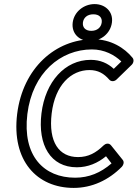

<svg xmlns="http://www.w3.org/2000/svg" viewBox="-20 -883 674 940"><path d="M114 -325C139 -527 277 -641 430 -641C491 -641 541 -614 574 -582L537 -546C508 -573 471 -590 424 -590C298 -590 202 -483 183 -328C164 -172 228 -64 356 -64C411 -64 459 -85 499 -118L526 -83C473 -37 415 -13 348 -13C195 -13 89 -119 114 -325ZM64 -325C36 -97 160 37 341 37C430 37 512 -1 577 -67C585 -76 589 -90 581 -100L524 -171C512 -186 495 -179 487 -171C449 -134 412 -114 362 -114C270 -114 216 -186 233 -328C250 -467 328 -540 418 -540C460 -540 489 -523 515 -493C525 -482 541 -484 551 -494L625 -566C634 -575 637 -590 629 -600C590 -648 523 -691 436 -691C253 -691 92 -551 64 -325ZM427 -732C398 -732 383 -749 386 -773C389 -796 407 -813 437 -813C467 -813 481 -796 478 -773C475 -749 456 -732 427 -732ZM421 -682C474 -682 521 -719 528 -773C535 -826 495 -863 443 -863C391 -863 343 -826 336 -773C329 -719 368 -682 421 -682Z"/></svg>

Font: Falling Sky
Style: OuObl
Weight: 400
Designer: Paul D. Hunt
Foundry: Adobe Systems Incorporated
Version: Version 1.02